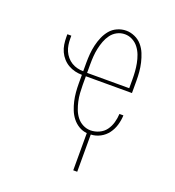

<svg xmlns="http://www.w3.org/2000/svg" viewBox="-135 -644 869 955"><g transform="rotate(20 300.0 -166.5)"><path d="M360 205V8Q337 6 317 -6Q297 -18 283 -36Q269 -54 260.5 -75.5Q252 -97 247 -119Q242 -141 240 -164Q238 -187 238 -210V-256Q219 -256 200.5 -260.5Q182 -265 165.5 -274.5Q149 -284 136 -298.5Q123 -313 115 -330.5Q107 -348 104 -367Q101 -386 101 -406V-421H122V-406Q122 -389 124.5 -372.5Q127 -356 133.5 -341Q140 -326 151 -313Q162 -300 176 -291.5Q190 -283 206 -279Q222 -275 238 -275V-320Q238 -344 240 -367.5Q242 -391 247.5 -414.5Q253 -438 262.5 -460Q272 -482 287 -500Q302 -518 324.5 -528Q347 -538 371 -538Q394 -538 416.5 -528Q439 -518 454.5 -500Q470 -482 479 -460Q488 -438 493.5 -414.5Q499 -391 501 -367.5Q503 -344 503 -320V-256H259V-210Q259 -189 260.5 -167.5Q262 -146 266.5 -125.5Q271 -105 278.5 -85Q286 -65 299 -48Q312 -31 331.5 -21Q351 -11 372 -11Q395 -11 417 -21Q439 -31 452.5 -49.5Q466 -68 472.5 -91Q479 -114 480 -137H501Q500 -111 492.5 -85.5Q485 -60 469.5 -39Q454 -18 430.5 -5.5Q407 7 381 8V205ZM259 -274H482V-320Q482 -341 480.5 -362Q479 -383 475 -404Q471 -425 463.5 -445Q456 -465 443 -482Q430 -499 411 -509Q392 -519 371 -519Q349 -519 330 -509Q311 -499 298.5 -482Q286 -465 278.5 -445Q271 -425 266.5 -404Q262 -383 260.5 -362Q259 -341 259 -320Z"/></g></svg>

Font: Iosevka Curly Slab ThEx
Style: Regular
Weight: 100
Width: 7
Monospace: yes
Designer: Belleve Invis
Foundry: Belleve Invis
Version: Version 11.1.0; ttfautohint (v1.8.3)